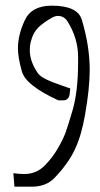

<svg xmlns="http://www.w3.org/2000/svg" viewBox="-20 -708 362 695"><path d="M234.4 -387.7Q233.4 -382.8 232.9 -375Q232.4 -367.2 231 -361.3Q229.5 -355.5 224.6 -350.6Q218.8 -344.7 209 -344.7H197.3H191.4Q74.2 -398.4 59.6 -448.2Q44.9 -500 44.9 -533.2Q44.9 -581.1 69.3 -633.8Q93.8 -687.5 167 -687.5Q261.7 -687.5 276.4 -635.7Q304.7 -541 304.7 -455.1Q304.7 -388.7 288.1 -293.9Q275.4 -218.8 251 -167Q226.6 -115.2 176.8 -63.5Q146.5 -32.2 94.7 -32.2H32.2Q31.2 -41 30.3 -56.6Q29.3 -72.3 28.3 -81.1Q49.8 -78.1 68.4 -78.1Q112.3 -78.1 143.6 -110.4Q170.9 -138.7 189.9 -171.9Q209 -205.1 217.3 -228Q225.6 -251 241.2 -303.7Q262.7 -374 262.7 -482.4V-501Q262.7 -570.3 223.6 -631.8Q210.9 -650.4 189.5 -650.4Q180.7 -650.4 170.9 -645.5Q137.7 -627 119.1 -608.9Q100.6 -590.8 92.8 -561.5Q87.9 -545.9 87.9 -525.4Q87.9 -486.3 116.2 -444.3Q124 -432.6 144 -422.4Q164.1 -412.1 198.2 -400.4Q232.4 -388.7 234.4 -387.7Z"/></svg>

Font: Shelly2023
Style: Regular
Weight: 400
Version: Version 0.2